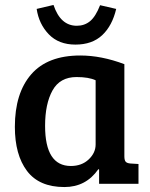

<svg xmlns="http://www.w3.org/2000/svg" viewBox="-20 -742 607 775"><path d="M482 -483V-111Q482 -95 487.5 -89Q493 -83 507 -82L539 -80V0H380V-58L377 -59Q327 13 240 13Q138 13 89 -52Q40 -117 40 -230Q40 -366 106 -442Q172 -518 304 -518Q389 -518 482 -483ZM366 -159V-418Q338 -431 289 -431Q222 -431 192 -377Q162 -323 162 -234Q162 -72 266 -72Q310 -72 338 -98.5Q366 -125 366 -159ZM384 -721 449 -706Q433 -638 392.5 -600Q352 -562 284.5 -562Q217 -562 177 -603.5Q137 -645 128 -706L196 -722Q224 -638 290 -638Q321 -638 343.5 -656.5Q366 -675 384 -721Z"/></svg>

Font: Bree Serif
Style: Regular
Weight: 400
Designer: Veronika Burian, Jos Scaglione
Foundry: TypeTogether
Version: Version 1.002